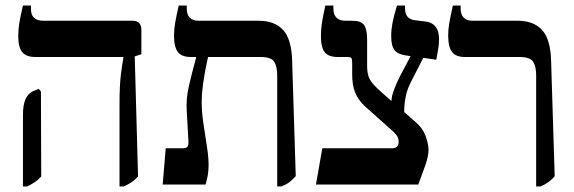

<svg xmlns="http://www.w3.org/2000/svg" viewBox="-20 -667 2076 694"><path d="M412 7V-289Q412 -359 417 -397.5Q422 -436 426 -458V-461H107Q75 -461 60.5 -478.5Q46 -496 46 -536Q46 -561 50 -585Q54 -609 63 -647H92V-634Q92 -592 137 -592H460Q491 -592 491 -558V-471L467 -463L479 -29Q458 -6 427 7ZM63 7V-252Q63 -289 72.5 -309Q82 -329 97 -336L120 -346L128 -336L129 -29Q118 -17 106.5 -9Q95 -1 78 7Z M568 0 579 -131H641Q654 -131 658 -137.5Q662 -144 661 -158L655 -266Q652 -309 663 -357Q674 -405 689 -459V-461H669Q637 -461 623 -479Q609 -497 609 -539Q609 -561 613 -584Q617 -607 626 -647H655V-637Q655 -592 698 -592H915Q973 -592 1003.5 -558.5Q1034 -525 1036 -447L1049 -30Q1037 -17 1026 -8.5Q1015 0 997 7H982V-394Q982 -427 971 -444Q960 -461 922 -461H732Q729 -448 723.5 -420.5Q718 -393 713.5 -360Q709 -327 709 -299Q709 -264 715 -222.5Q721 -181 727.5 -140.5Q734 -100 734 -70Q734 -35 723 0Z M1122 0 1145 -131H1397Q1408 -131 1415 -137Q1421 -143 1421 -155Q1421 -164 1417.5 -171.5Q1414 -179 1403 -190L1299 -283Q1275 -305 1264 -332Q1253 -359 1253 -397V-440Q1253 -453 1250 -457Q1247 -461 1236 -461H1200Q1168 -461 1154 -478Q1140 -495 1140 -537Q1140 -559 1143.5 -583Q1147 -607 1156 -647H1185V-637Q1185 -592 1229 -592H1253Q1285 -592 1296 -576.5Q1307 -561 1307 -523V-430Q1307 -408 1311.5 -393Q1316 -378 1328 -364Q1340 -350 1364 -329L1395 -302Q1395 -319 1405.5 -346Q1416 -373 1426 -392L1464 -464L1445 -467Q1418 -471 1406 -486Q1394 -501 1394 -537Q1394 -559 1398.5 -583.5Q1403 -608 1415 -647H1444V-636Q1444 -599 1479 -594L1520 -589Q1567 -582 1567 -525Q1567 -508 1563.5 -487Q1560 -466 1557 -451L1510 -458L1468 -376Q1452 -346 1446.5 -318Q1441 -290 1441 -262L1481 -227Q1508 -204 1518 -176.5Q1528 -149 1529 -127Q1529 -103 1517.5 -70Q1506 -37 1492 0Z M1918 7V-394Q1918 -427 1907 -444Q1896 -461 1857 -461H1660Q1628 -461 1614 -479Q1600 -497 1600 -539Q1600 -561 1604 -584Q1608 -607 1617 -647H1645V-637Q1645 -592 1689 -592H1851Q1909 -592 1939.5 -558.5Q1970 -525 1972 -447L1985 -30Q1964 -5 1933 7Z"/></svg>

Font: Noto Serif Hebrew SemiCondensed SemiBold
Style: Regular
Weight: 600
Width: 4
Designer: Monotype Design Team
Foundry: Monotype Imaging Inc.
Version: Version 2.004; ttfautohint (v1.8.4.7-5d5b)